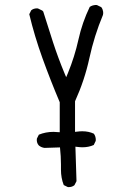

<svg xmlns="http://www.w3.org/2000/svg" viewBox="-20 -769 540 772"><path d="M225.1 -107.9V-86.9Q225.1 -53.2 236.3 -24.9L252 -17.1Q253.9 -16.6 255.9 -16.6Q270 -16.6 279.3 -24.4L287.6 -40.5L283.2 -179.2L292 -178.2Q302.2 -176.8 312 -176.8Q336.4 -176.8 356.9 -186L364.7 -202.1Q365.2 -204.1 365.2 -206.1Q365.2 -220.7 357.4 -231.4Q336.9 -241.2 311 -241.2Q300.8 -241.2 290 -239.7L281.7 -238.8V-361.8Q320.3 -446.8 339.4 -535.2Q358.9 -625 394 -709Q395 -713.4 395 -716.3Q395 -719.2 394.5 -722.9Q394 -726.6 392.3 -731.2Q390.6 -735.8 387.2 -740.2L370.1 -748.5Q368.2 -749 366.5 -749Q364.7 -749 362.5 -748.8Q360.4 -748.5 357.2 -748Q354 -747.6 351.6 -746.6Q345.7 -744.6 340.8 -741.2Q310.5 -678.2 295.4 -609.9Q280.3 -541.5 252.9 -474.6L246.1 -458.5L239.3 -474.6Q213.9 -535.6 193.4 -598.4Q172.9 -661.1 153.8 -722.7L149.9 -726.6L132.8 -734.9Q130.9 -735.4 128.9 -735.4Q114.7 -735.4 105.5 -727.5L97.7 -711.9Q118.7 -624 150.6 -535.4Q182.6 -446.8 220.2 -357.9V-237.3Q203.6 -238.8 195.3 -238.8Q163.6 -238.8 136.2 -227.5L128.4 -211.9Q127.9 -210 127.9 -205.6Q127.9 -201.2 129.6 -195.3Q131.3 -189.5 136.2 -184.1Q145.5 -176.3 158.7 -174.3L221.2 -176.3Q225.1 -139.6 225.1 -107.9Z"/></svg>

Font: Bakudai
Style: ExtraLight
Weight: 200
Version: Version 1.48